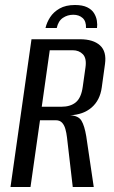

<svg xmlns="http://www.w3.org/2000/svg" viewBox="-20 -748 456 768"><path d="M280 -728Q310 -728 328.5 -719Q347 -710 356 -695.5Q365 -681 367.5 -665Q370 -649 368 -636H324Q325 -663 310.5 -676Q296 -689 273 -689Q250 -689 231.5 -676.5Q213 -664 207 -636H162Q167 -658 180.5 -679Q194 -700 218.5 -714Q243 -728 280 -728ZM22 0 106 -591H300Q353 -591 380 -566.5Q407 -542 400 -492L387 -398Q380 -347 346.5 -318Q313 -289 260 -287H261Q294 -285 306 -265Q318 -245 325 -203L355 0H271L248 -198Q246 -216 241.5 -232Q237 -248 228 -257.5Q219 -267 203 -267H140L102 0ZM147 -321H225Q262 -321 283.5 -339Q305 -357 311 -401L322 -479Q327 -515 311.5 -531Q296 -547 271 -547H179Z"/></svg>

Font: Alumni Sans Thin Medium
Style: Italic
Weight: 500
Italic angle: -8°
Version: Version 1.016